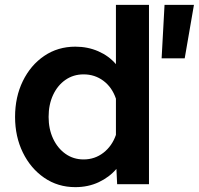

<svg xmlns="http://www.w3.org/2000/svg" viewBox="-20 -758 818 790"><path d="M290 -566Q341 -566 384.5 -547Q428 -528 457 -494V-738H593V0H462L459 -63Q430 -29 386.5 -8.5Q343 12 290 12Q218 12 162 -26.5Q106 -65 74 -130.5Q42 -196 42 -277Q42 -359 74 -424.5Q106 -490 162 -528Q218 -566 290 -566ZM324 -102Q370 -102 405.5 -129.5Q441 -157 457 -203V-352Q441 -399 405.5 -425.5Q370 -452 324 -452Q282 -452 249.5 -429.5Q217 -407 198.5 -367.5Q180 -328 180 -277Q180 -227 198.5 -187.5Q217 -148 249.5 -125Q282 -102 324 -102ZM645 -518 657 -738H778L740 -518Z"/></svg>

Font: Azeret Mono SemiBold
Style: Regular
Weight: 600
Designer: Martin Vácha
Foundry: Displaay
Version: Version 1.002